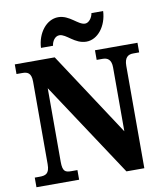

<svg xmlns="http://www.w3.org/2000/svg" viewBox="-99 -1018 945 1099"><g transform="rotate(-10 373.5 -468.5)"><path d="M450 -771C516 -771 570 -840 574 -927H506C502 -900 482 -874 460 -874C420 -874 380 -937 314 -937C246 -937 191 -867 187 -781H257C260 -808 278 -834 303 -834C343 -834 382 -771 450 -771ZM23 0H271V-56H235C201 -56 185 -63 185 -119V-547L546 0H650V-595C650 -643 671 -658 701 -658H736V-714H489V-658H524C552 -658 574 -645 574 -599V-228L255 -714H23V-658H57C85 -658 109 -651 109 -599V-119C109 -63 86 -56 50 -56H23Z"/></g></svg>

Font: Noto Serif Hebrew SemiCondensed ExtraBold
Style: Regular
Weight: 800
Width: 4
Designer: Monotype Design Team
Foundry: Monotype Imaging Inc.
Version: Version 2.004